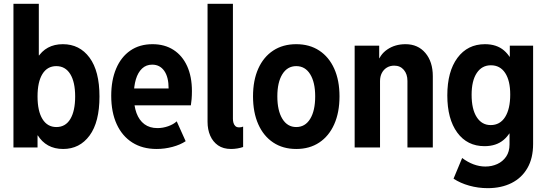

<svg xmlns="http://www.w3.org/2000/svg" viewBox="-20 -772 2860 1005"><path d="M50.4 0V-752H183.2V-482H198.7L174.5 -396.3V-114.6L194.8 -62.8H176.5V0ZM310.5 7.8Q221.2 7.8 175.9 -66.2Q130.6 -140.2 130.6 -268.5Q130.6 -395.9 175.4 -468.3Q220.2 -540.7 309 -540.7Q396.7 -540.7 448.7 -470.3Q500.7 -400 500.7 -266.9Q500.7 -132.9 448.9 -62.6Q397 7.8 310.5 7.8ZM275.1 -107Q322.9 -107 348.2 -149.2Q373.4 -191.5 373.4 -266.9Q373.4 -342.8 347.7 -384.3Q321.9 -425.9 274.6 -425.9Q227.6 -425.9 202 -384.5Q176.5 -343 176.5 -267.4Q176.5 -190.6 202.3 -148.8Q228.1 -107 275.1 -107Z M799.8 7.8Q726 7.8 672.8 -25.8Q619.6 -59.4 590.9 -121.9Q562.2 -184.3 562.2 -270.8Q562.2 -352.1 587.9 -412.8Q613.6 -473.6 661.9 -507.1Q710.3 -540.7 778.4 -540.7Q842 -540.7 888.3 -510.8Q934.5 -481 959.6 -425.9Q984.6 -370.8 984.6 -295.3Q984.6 -273.6 983 -253.5Q981.3 -233.4 979 -220.5H666.7V-308.8H862.6Q862.6 -368.7 839.7 -401.1Q816.8 -433.6 776.7 -433.6Q745.1 -433.6 723.6 -413.3Q702.1 -393 691.2 -356.8Q680.4 -320.5 680.4 -272.2Q680.4 -218.5 694.4 -180.4Q708.5 -142.3 736 -121.9Q763.5 -101.5 804.1 -101.5Q832.5 -101.5 860.3 -111.3Q888.1 -121.1 905 -136.9L951.8 -32.9Q923.5 -14 882.6 -3.1Q841.8 7.8 799.8 7.8Z M1189.3 7.8Q1148.6 7.8 1121.3 -11.1Q1094.1 -30.1 1080.2 -62.2Q1066.4 -94.2 1066.4 -134.2V-752H1199.2V-149.9Q1199.2 -139.3 1202 -129.2Q1204.8 -119 1211.8 -112.2Q1218.8 -105.3 1231.8 -105.3Q1243.9 -105.3 1252.6 -109.3V-2.5Q1239.5 2.1 1222.7 5Q1205.9 7.8 1189.3 7.8Z M1530.7 7.8Q1461 7.8 1410.2 -26Q1359.4 -59.7 1331.9 -121.6Q1304.4 -183.5 1304.4 -267.7Q1304.4 -351.5 1331.9 -412.8Q1359.4 -474.1 1410.2 -507.4Q1461 -540.7 1530.7 -540.7Q1600.4 -540.7 1651.2 -507.2Q1702 -473.8 1729.5 -412.5Q1757.1 -351.2 1757.1 -267.7Q1757.1 -183.6 1729.5 -121.7Q1702 -59.8 1651.2 -26Q1600.4 7.8 1530.7 7.8ZM1530.7 -107Q1577.4 -107 1603.6 -149.8Q1629.8 -192.6 1629.8 -267.7Q1629.8 -341 1603.6 -383.4Q1577.4 -425.9 1530.7 -425.9Q1484.3 -425.9 1458 -383.6Q1431.7 -341.3 1431.7 -267.7Q1431.7 -193 1458 -150Q1484.3 -107 1530.7 -107Z M1836.4 0V-532.9H1964.8V-467.1H1986.1L1955.1 -437.2Q1966.6 -485.3 2007.2 -513Q2047.8 -540.7 2102.5 -540.7Q2167.8 -540.7 2206.7 -494.6Q2245.5 -448.5 2245.5 -373.2V0H2112.7V-348.5Q2112.7 -384 2093.8 -406.2Q2074.9 -428.4 2043.6 -428.4Q2021.5 -428.4 2004.7 -418.1Q1988 -407.8 1978.6 -389.7Q1969.2 -371.6 1969.2 -347.5V0Z M2532.9 212.9Q2483.1 212.9 2436.3 199.8Q2389.4 186.7 2354 163.2L2399.1 55Q2427.9 76.8 2458.9 88.3Q2490 99.7 2520.6 99.7Q2554 99.7 2582.8 86.7Q2611.7 73.6 2629.4 47.7Q2647.1 21.8 2647.1 -16.7V-72.9H2632.4L2652.7 -127.1V-419.1L2619 -475H2648.5V-532.9H2770.5V-18.6Q2770.5 56.1 2740.7 107.7Q2711 159.3 2657.5 186.1Q2604 212.9 2532.9 212.9ZM2516 -6.9Q2425.5 -6.9 2373.4 -78.1Q2321.4 -149.3 2321.4 -272.7Q2321.4 -397.6 2374.4 -469.1Q2427.5 -540.7 2518.3 -540.7Q2580.1 -540.7 2618.3 -507.7Q2656.5 -474.8 2674.2 -415.3Q2692 -355.7 2692 -276.2Q2692 -194.1 2673.7 -133.6Q2655.4 -73.1 2616.5 -40Q2577.6 -6.9 2516 -6.9ZM2548.3 -117.3Q2597.3 -117.3 2624 -159.5Q2650.7 -201.8 2650.7 -277.3Q2650.7 -349.8 2624.2 -390.1Q2597.7 -430.3 2549.5 -430.3Q2502.3 -430.3 2475.5 -389.8Q2448.6 -349.4 2448.6 -275.7Q2448.6 -200.4 2475.4 -158.8Q2502.1 -117.3 2548.3 -117.3Z"/></svg>

Font: Reddit Sans Condensed
Style: Regular
Weight: 400
Designer: Stephen Hutchings
Foundry: Reddit
Version: Version 1.014